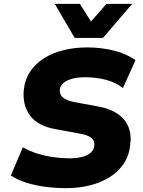

<svg xmlns="http://www.w3.org/2000/svg" viewBox="-20 -961 741 992"><path d="M321 11Q266 11 213 4Q160 -3 115 -17.5Q70 -32 36 -54L98 -200Q133 -180 173 -167.5Q213 -155 255.5 -149Q298 -143 339 -143Q379 -143 407 -151Q435 -159 450 -173.5Q465 -188 467 -206Q469 -226 461 -238.5Q453 -251 434.5 -259Q416 -267 385 -272L271 -293Q176 -309 135.5 -363.5Q95 -418 103 -498Q109 -551 136 -591.5Q163 -632 207.5 -660Q252 -688 309 -702Q366 -716 430 -716Q503 -716 569 -699.5Q635 -683 680 -650L615 -506Q576 -537 524 -549.5Q472 -562 418 -562Q381 -562 352.5 -554Q324 -546 307.5 -532Q291 -518 289 -499Q287 -473 304.5 -457.5Q322 -442 367 -433L481 -412Q575 -396 619 -345.5Q663 -295 653 -215Q648 -160 620.5 -117.5Q593 -75 548 -46.5Q503 -18 445.5 -3.5Q388 11 321 11ZM366 -765 263 -941H393L450 -850L530 -941H663L512 -765Z"/></svg>

Font: Nunito Sans 8pt Black
Style: Italic
Weight: 900
Italic angle: -9°
Version: Version 3.101;gftools[0.9.27]